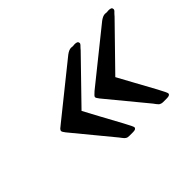

<svg xmlns="http://www.w3.org/2000/svg" viewBox="-98 -715 929 929"><g transform="rotate(-45 366.5 -250.5)"><path d="M127 -250Q127 -252.9 128.9 -256.3Q130.9 -259.8 133.5 -262Q136.2 -264.2 140.6 -267.6Q145 -271 147 -272.9L413.1 -486.8Q432.1 -501 445.8 -501Q447.8 -501 451.9 -500.5Q456.1 -500 458 -500Q460 -500 463.9 -500.5Q467.8 -501 470.2 -501Q479 -501 483.9 -499Q488.8 -497.1 490 -495.1Q491.2 -493.2 492.2 -487.8Q492.2 -485.8 491.7 -484.4Q491.2 -482.9 490 -481.4Q488.8 -480 488.3 -479Q487.8 -478 485.8 -476.1Q483.9 -474.1 482.4 -472.7Q481 -471.2 477.1 -467Q473.1 -462.9 470.2 -459L266.1 -249Q277.3 -227.1 309.6 -168Q341.8 -108.9 366.5 -63.5Q391.1 -18.1 391.1 -12.2Q391.1 0 370.1 0H344.2Q337.4 0 333.3 -1Q329.1 -2 325 -4.9Q320.8 -7.8 318.8 -10Q316.9 -12.2 311.5 -19Q306.2 -25.9 303.2 -29.8L138.2 -230Q127 -244.1 127 -250ZM378.9 -272.9 645 -486.8Q664.1 -501 678.2 -501Q680.2 -501 684.1 -500.5Q688 -500 689.9 -500Q691.9 -500 696 -500.5Q700.2 -501 702.1 -501Q710.9 -501 716.1 -499Q721.2 -497.1 722.2 -495.1Q723.1 -493.2 724.1 -487.8Q724.1 -485.8 723.6 -484.4Q723.1 -482.9 722.2 -481.4Q721.2 -480 720.7 -479Q720.2 -478 718 -476.1Q715.8 -474.1 714.4 -472.7Q712.9 -471.2 709 -467Q705.1 -462.9 702.1 -459L497.1 -249Q508.3 -227.1 541.3 -168Q574.2 -108.9 598.6 -63.5Q623 -18.1 623 -12.2Q623 0 601.1 0H575.2Q567.4 0 561.8 -2.4Q556.2 -4.9 554 -6.3Q551.8 -7.8 544.9 -16.8Q538.1 -25.9 535.2 -29.8L370.1 -230Q358.9 -244.1 358.9 -250Q358.9 -255.9 378.9 -272.9Z"/></g></svg>

Font: CMU Sans Serif
Style: BoldOblique
Weight: 700
Italic angle: -12°
Version: Version 0.7.0